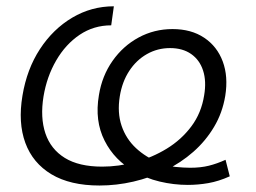

<svg xmlns="http://www.w3.org/2000/svg" viewBox="-20 -569 802 601"><path d="M291.5 11.7Q199.7 11.7 141.1 -23.4Q82.5 -58.6 59.3 -121.8Q36.1 -185.1 50.3 -269.5Q64 -352.5 105 -415.3Q146 -478 206.1 -513.7Q266.1 -549.3 336.4 -549.3L328.1 -489.7Q273.4 -489.7 229.2 -460Q185.1 -430.2 155.8 -379.6Q126.5 -329.1 116.2 -267.1Q105.5 -201.2 122.1 -151.6Q138.7 -102.1 182.9 -74.7Q227.1 -47.4 299.8 -47.4Q351.1 -47.4 403.6 -61.5Q456.1 -75.7 501.7 -103.5Q547.4 -131.3 578.9 -173.3Q610.4 -215.3 619.1 -271Q626.5 -314.9 615.7 -348.1Q605 -381.3 578.4 -399.9Q551.8 -418.5 512.2 -418.5Q473.1 -418.5 439.9 -399.7Q406.7 -380.9 384.5 -346.9Q362.3 -313 355 -267.6Q346.7 -216.3 360.6 -175.3Q374.5 -134.3 405.8 -105.2Q437 -76.2 479 -60.1Q501.5 -49.3 528.6 -46.6Q555.7 -43.9 575.2 -43.9Q608.4 -43.9 633.8 -50.3Q659.2 -56.6 686 -68.8L699.2 -17.1Q664.6 -1.5 632.1 4.2Q599.6 9.8 567.9 9.8Q523.9 9.8 479.7 -0.7Q435.5 -11.2 400.9 -32.7Q338.9 -66.4 307.4 -128.7Q275.9 -190.9 289.6 -271Q299.3 -331.5 332.3 -378.4Q365.2 -425.3 414.1 -451.7Q462.9 -478 520 -478Q578.6 -478 619.1 -450.9Q659.7 -423.8 677.2 -376.7Q694.8 -329.6 685.1 -269Q676.3 -215.8 650.1 -171.9Q624 -127.9 585.2 -93.8Q546.4 -59.6 498.3 -36.1Q450.2 -12.7 397.5 -0.5Q344.7 11.7 291.5 11.7Z"/></svg>

Font: Inter 18pt Light
Style: Italic
Weight: 300
Italic angle: -9.3988°
Designer: Rasmus Andersson
Foundry: rsms
Version: Version 4.001;git-66647c0bb